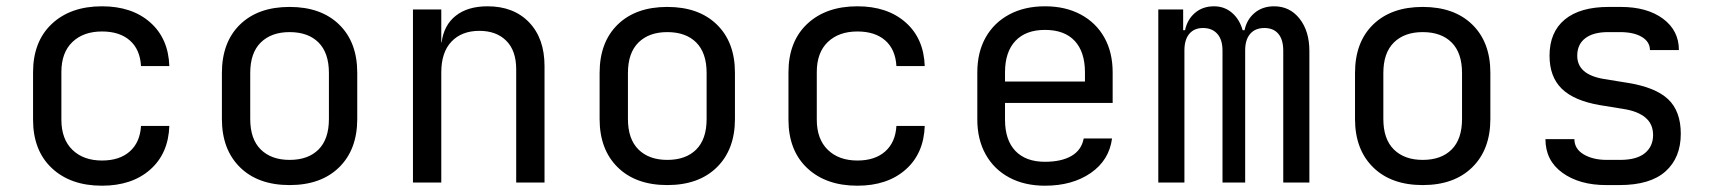

<svg xmlns="http://www.w3.org/2000/svg" viewBox="-20 -580 5440 610"><path d="M304 10Q204 10 144.5 -46Q85 -102 85 -200V-350Q85 -448 144.5 -504Q204 -560 304 -560Q399 -560 457 -509Q515 -458 518 -370H428Q425 -423 392.5 -451.5Q360 -480 304 -480Q245 -480 210 -446.5Q175 -413 175 -351V-200Q175 -138 210 -104Q245 -70 304 -70Q360 -70 392.5 -99Q425 -128 428 -180H518Q515 -92 457 -41Q399 10 304 10Z M900 8Q800 8 742.5 -48.5Q685 -105 685 -202V-348Q685 -446 742.5 -502Q800 -558 900 -558Q1000 -558 1057.5 -502Q1115 -446 1115 -349V-202Q1115 -105 1057.5 -48.5Q1000 8 900 8ZM900 -72Q959 -72 992 -105Q1025 -138 1025 -202V-348Q1025 -412 992 -445Q959 -478 900 -478Q842 -478 808.5 -445Q775 -412 775 -348V-202Q775 -138 808.5 -105Q842 -72 900 -72Z M1292 0V-550H1382V-445H1383Q1390 -500 1428 -530Q1466 -560 1529 -560Q1612 -560 1661 -509Q1710 -458 1710 -370V0H1620V-360Q1620 -419 1588.5 -450.5Q1557 -482 1503 -482Q1447 -482 1414.5 -448Q1382 -414 1382 -350V0Z M2100 8Q2000 8 1942.5 -48.5Q1885 -105 1885 -202V-348Q1885 -446 1942.5 -502Q2000 -558 2100 -558Q2200 -558 2257.5 -502Q2315 -446 2315 -349V-202Q2315 -105 2257.5 -48.5Q2200 8 2100 8ZM2100 -72Q2159 -72 2192 -105Q2225 -138 2225 -202V-348Q2225 -412 2192 -445Q2159 -478 2100 -478Q2042 -478 2008.5 -445Q1975 -412 1975 -348V-202Q1975 -138 2008.5 -105Q2042 -72 2100 -72Z M2704 10Q2604 10 2544.5 -46Q2485 -102 2485 -200V-350Q2485 -448 2544.5 -504Q2604 -560 2704 -560Q2799 -560 2857 -509Q2915 -458 2918 -370H2828Q2825 -423 2792.5 -451.5Q2760 -480 2704 -480Q2645 -480 2610 -446.5Q2575 -413 2575 -351V-200Q2575 -138 2610 -104Q2645 -70 2704 -70Q2760 -70 2792.5 -99Q2825 -128 2828 -180H2918Q2915 -92 2857 -41Q2799 10 2704 10Z M3300 10Q3235 10 3186.5 -16Q3138 -42 3111.5 -89.5Q3085 -137 3085 -200V-350Q3085 -414 3111.5 -461Q3138 -508 3186.5 -534Q3235 -560 3300 -560Q3365 -560 3413.5 -534Q3462 -508 3488.5 -461Q3515 -414 3515 -350V-253H3173V-200Q3173 -135 3206 -100.5Q3239 -66 3300 -66Q3352 -66 3384 -84.5Q3416 -103 3423 -140H3513Q3504 -71 3445.5 -30.5Q3387 10 3300 10ZM3173 -321H3427V-350Q3427 -415 3394.5 -450Q3362 -485 3300 -485Q3239 -485 3206 -450Q3173 -415 3173 -350Z M3660 0V-550H3739V-484H3745Q3752 -518 3776.5 -539Q3801 -560 3837 -560Q3870 -560 3894 -539.5Q3918 -519 3928 -484H3934Q3941 -518 3966 -539Q3991 -560 4028 -560Q4078 -560 4109 -520.5Q4140 -481 4140 -418V0H4057V-419Q4057 -454 4041.5 -472.5Q4026 -491 3997 -491Q3968 -491 3952 -472.5Q3936 -454 3936 -420V0H3864V-419Q3864 -454 3847.5 -472.5Q3831 -491 3802 -491Q3774 -491 3758.5 -472.5Q3743 -454 3743 -420V0Z M4500 8Q4400 8 4342.5 -48.5Q4285 -105 4285 -202V-348Q4285 -446 4342.5 -502Q4400 -558 4500 -558Q4600 -558 4657.5 -502Q4715 -446 4715 -349V-202Q4715 -105 4657.5 -48.5Q4600 8 4500 8ZM4500 -72Q4559 -72 4592 -105Q4625 -138 4625 -202V-348Q4625 -412 4592 -445Q4559 -478 4500 -478Q4442 -478 4408.5 -445Q4375 -412 4375 -348V-202Q4375 -138 4408.5 -105Q4442 -72 4500 -72Z M5083 8Q4998 8 4944 -31Q4890 -70 4890 -138H4982Q4982 -107 5011.5 -89.5Q5041 -72 5085 -72H5127Q5180 -72 5206 -93.5Q5232 -115 5232 -151Q5232 -186 5207.5 -206.5Q5183 -227 5137 -234L5063 -246Q4981 -260 4942 -298Q4903 -336 4903 -403Q4903 -478 4951.5 -518Q5000 -558 5091 -558H5129Q5213 -558 5263.5 -520.5Q5314 -483 5314 -421H5222Q5222 -447 5196.5 -462.5Q5171 -478 5127 -478H5089Q5042 -478 5016.5 -458.5Q4991 -439 4991 -403Q4991 -343 5076 -329L5150 -317Q5239 -303 5279.5 -265Q5320 -227 5320 -155Q5320 -79 5271.5 -35.5Q5223 8 5125 8Z"/></svg>

Font: JetBrainsMono NF
Style: Regular
Weight: 400
Designer: Philipp Nurullin, Konstantin Bulenkov
Foundry: JetBrains
Version: Version 2.251; ttfautohint (v1.8.3);Nerd Fonts 2.2.2